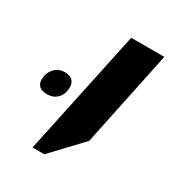

<svg xmlns="http://www.w3.org/2000/svg" viewBox="-141 -697 493 545"><g transform="rotate(30 106.0 -425.0)"><path d="M45.4 -220.7 132.3 -630.4H240.7L175.3 -317.4L84 -220.7ZM4.9 -372.1Q-12.2 -372.1 -20.5 -379.6Q-28.8 -387.2 -28.8 -400.4Q-28.8 -421.4 -16.1 -436.5Q-3.4 -451.7 18.1 -451.7Q35.2 -451.7 43.5 -443.6Q51.8 -435.5 51.8 -421.9Q51.8 -399.4 39.1 -385.7Q26.4 -372.1 4.9 -372.1Z"/></g></svg>

Font: Open Sans SemiCondensed SemiBold
Style: Italic
Weight: 600
Width: 4
Italic angle: -12°
Designer: Monotype Design Team
Foundry: Monotype Imaging Inc.
Version: Version 3.000